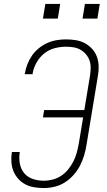

<svg xmlns="http://www.w3.org/2000/svg" viewBox="-20 -942 540 970"><path d="M201 8Q177 8 152.5 4Q128 0 107.5 -11Q87 -22 71.5 -39.5Q56 -57 47.5 -78.5Q39 -100 37.5 -124.5Q36 -149 40 -174H80Q75 -145 80 -116.5Q85 -88 102 -67.5Q119 -47 145.5 -38Q172 -29 201 -29Q224 -29 247 -35Q270 -41 290 -54.5Q310 -68 325.5 -87.5Q341 -107 351.5 -128Q362 -149 368 -171.5Q374 -194 378 -216L400 -349H197L203 -386H406L435 -561Q438 -581 438 -600.5Q438 -620 432 -637Q426 -654 414 -668Q402 -682 386 -691Q370 -700 351.5 -703Q333 -706 313 -706Q285 -706 256 -698.5Q227 -691 203.5 -672Q180 -653 165 -626.5Q150 -600 145 -572Q145 -570 145 -569Q145 -568 145 -567H105Q105 -569 105 -570Q105 -571 106 -573Q110 -596 119 -619Q128 -642 142.5 -662.5Q157 -683 177 -699Q197 -715 219.5 -725Q242 -735 266 -739Q290 -743 313 -743Q339 -743 363.5 -739Q388 -735 409 -723.5Q430 -712 446 -694.5Q462 -677 470 -654Q478 -631 478.5 -606Q479 -581 474 -555L417 -210Q413 -184 405 -157Q397 -130 384 -105Q371 -80 351.5 -58Q332 -36 307.5 -20.5Q283 -5 255.5 1.5Q228 8 201 8ZM397 -848 409 -922H484L472 -848ZM197 -848 209 -922H284L272 -848Z"/></svg>

Font: Iosevka SS04 XLt Obl
Style: Regular
Weight: 200
Italic angle: -9°
Monospace: yes
Designer: Belleve Invis
Foundry: Belleve Invis
Version: Version 19.0.0; ttfautohint (v1.8.4)